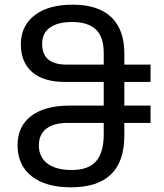

<svg xmlns="http://www.w3.org/2000/svg" viewBox="-20 -790 702 820"><path d="M283 10Q175 10 115 -37.5Q55 -85 55 -170Q55 -250 113 -294.5Q171 -339 278 -339H423V-440H258Q166 -440 117.5 -482Q69 -524 69 -601Q69 -679 127.5 -724.5Q186 -770 290 -770Q400 -770 455.5 -716.5Q511 -663 511 -562V-514H623V-440H511V-339H623V-265H511V-211Q511 10 283 10ZM265 -514H423V-564Q423 -632 389.5 -664Q356 -696 288 -696Q227 -696 193.5 -672.5Q160 -649 160 -602Q160 -514 265 -514ZM287 -64Q358 -64 390.5 -101.5Q423 -139 423 -216V-265H268Q210 -265 178 -240.5Q146 -216 146 -169Q146 -120 182 -92Q218 -64 287 -64Z"/></svg>

Font: Noto Sans Living
Style: Regular
Weight: 400
Designer: Monotype Design Team
Foundry: Monotype Imaging Inc.
Version: Version 2.013; ttfautohint (v1.8.4.7-5d5b)